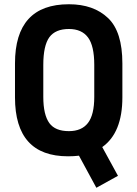

<svg xmlns="http://www.w3.org/2000/svg" viewBox="-20 -720 640 894"><path d="M456.1 -35.2 529.3 98.6 428.7 154.3 347.7 4.9Q324.2 7.8 296.9 7.8Q49.8 7.8 49.8 -266.6V-424.8Q49.8 -700.2 300.8 -700.2Q416 -700.2 483.4 -635.7Q549.8 -572.3 549.8 -424.8V-266.6Q549.8 -101.6 456.1 -35.2ZM210 -146.5Q237.3 -109.4 300.8 -109.4Q360.4 -109.4 389.6 -147.5Q418.9 -185.5 418.9 -268.6V-418Q418.9 -506.8 389.6 -545.9Q360.4 -585 300.8 -585Q238.3 -585 210 -546.9Q181.6 -507.8 181.6 -418V-268.6Q181.6 -185.5 210 -146.5Z"/></svg>

Font: Dinish
Style: Bold
Weight: 700
Designer: Bert Driehuis
Foundry: Playbeing
Version: Version 3.006; git-39231f3c-release